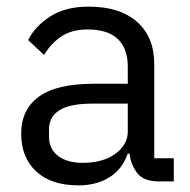

<svg xmlns="http://www.w3.org/2000/svg" viewBox="-20 -548 574 580"><path d="M460 0Q415 0 395.5 -24Q376 -48 371 -84H366Q349 -36 310 -12Q271 12 217 12Q135 12 89.5 -30Q44 -72 44 -144Q44 -217 97.5 -256Q151 -295 264 -295H366V-346Q366 -401 336 -430Q306 -459 244 -459Q197 -459 165.5 -438Q134 -417 113 -382L65 -427Q86 -469 132 -498.5Q178 -528 248 -528Q342 -528 394 -482Q446 -436 446 -354V-70H505V0ZM230 -56Q260 -56 285 -63Q310 -70 328 -83Q346 -96 356 -113Q366 -130 366 -150V-235H260Q191 -235 159.5 -215Q128 -195 128 -157V-136Q128 -98 155.5 -77Q183 -56 230 -56Z"/></svg>

Font: IBM Plex Sans Thai
Style: Regular
Weight: 400
Designer: Mike Abbink, Paul van der Laan, Pieter van Rosmalen, Ben Mitchell, Mark Frömberg
Foundry: Bold Monday
Version: Version 1.1